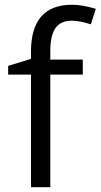

<svg xmlns="http://www.w3.org/2000/svg" viewBox="-20 -785 422 805"><path d="M327.1 -472.2H190.9V0H109.9V-472.2H14.2V-508.8L109.9 -538.1V-567.9Q109.9 -765.1 282.2 -765.1Q324.7 -765.1 381.8 -748L360.8 -683.1Q314 -698.2 280.8 -698.2Q234.9 -698.2 212.9 -667.7Q190.9 -637.2 190.9 -569.8V-535.2H327.1Z"/></svg>

Font: f0_51640 
Style: Regular
Weight: 400
Foundry: Ascender Corporation
Version: Version 1.10